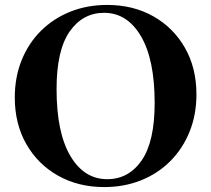

<svg xmlns="http://www.w3.org/2000/svg" viewBox="-20 -747 858 779"><path d="M415 -727Q520 -727 601.8 -681Q683.5 -635 730.2 -553.2Q777 -471.5 777 -364Q777 -281.5 749.2 -212.8Q721.5 -144 671.2 -93.5Q621 -43 552.5 -15.5Q484 12 403 12Q298 12 216 -34Q134 -80 87 -162Q40 -244 40 -351.5Q40 -434 67.8 -502.8Q95.5 -571.5 146 -621.8Q196.5 -672 265 -699.5Q333.5 -727 415 -727ZM415 -20Q502 -20 554.8 -96.2Q607.5 -172.5 607.5 -329.5Q607.5 -505.5 551.8 -600.2Q496 -695 402.5 -695Q315.5 -695 262.5 -619Q209.5 -543 209.5 -385.5Q209.5 -209.5 265.2 -114.8Q321 -20 415 -20Z"/></svg>

Font: Newsreader Display SemiBold
Style: Regular
Weight: 600
Designer: Hugues Gentile
Foundry: Production Type
Version: Version 1.001